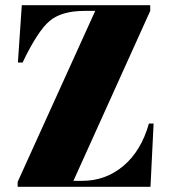

<svg xmlns="http://www.w3.org/2000/svg" viewBox="-20 -720 652 740"><path d="M559 -700V-678L263 -23H297Q387 -23 455.5 -80.5Q524 -138 554 -244H572L560 0H48V-19L347 -678H306Q217 -678 171 -639Q125 -600 67 -479H49L64 -700Z"/></svg>

Font: Abril Fatface
Style: Regular
Weight: 400
Designer: Veronika Burian, Jos Scaglione
Foundry: TypeTogether
Version: Version 1.001